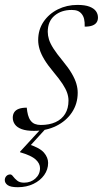

<svg xmlns="http://www.w3.org/2000/svg" viewBox="-62 -523 420 782"><path d="M10.5 239.5Q-19 239.5 -30.8 231Q-42.5 222.5 -42.5 210.5Q-42.5 201 -36.2 194.2Q-30 187.5 -20 187.5Q-14.5 187.5 -8.5 195.8Q-2.5 204 7.8 212.5Q18 221 36 221Q63.5 221 82.2 204Q101 187 101 162Q101 143 83.5 126.8Q66 110.5 19.5 97L20 94.5L109 -2.5H127.5L51 81.5L55 64.5Q101 79.5 117.5 99.2Q134 119 134 140.5Q134 167.5 118 190Q102 212.5 74 226Q46 239.5 10.5 239.5ZM47 -84.5Q48.5 -68 52 -54.8Q55.5 -41.5 62.5 -32Q70 -22 80.5 -18Q91 -14 104.5 -14Q139 -14 164.2 -25.5Q189.5 -37 203.2 -59.2Q217 -81.5 217 -113.5Q217 -128.5 211.5 -144.8Q206 -161 192.8 -181.2Q179.5 -201.5 156 -229.5Q132.5 -257.5 118.8 -280.2Q105 -303 99.2 -322.5Q93.5 -342 93.5 -359.5Q93.5 -402 115.2 -434.2Q137 -466.5 173.5 -484.8Q210 -503 253.5 -503Q284 -503 302.2 -496Q320.5 -489 328.8 -477.5Q337 -466 337 -451.5Q337 -440 331.5 -431.8Q326 -423.5 314.2 -419Q302.5 -414.5 283 -414.5Q283.5 -433.5 280.5 -445.8Q277.5 -458 270.5 -466.5Q263.5 -475 254 -478.8Q244.5 -482.5 230 -482.5Q187.5 -482.5 160 -459.2Q132.5 -436 132.5 -393.5Q132.5 -378.5 137.5 -362.2Q142.5 -346 155.8 -325.2Q169 -304.5 193 -275.5Q217 -246.5 230.2 -223.8Q243.5 -201 249 -182Q254.5 -163 254.5 -145.5Q254.5 -100.5 231 -65.2Q207.5 -30 167 -10Q126.5 10 76 10Q45.5 10 26.5 3Q7.5 -4 -1.2 -16.2Q-10 -28.5 -10 -43.5Q-10 -56.5 -4 -65.8Q2 -75 14.8 -79.8Q27.5 -84.5 47 -84.5Z"/></svg>

Font: Newsreader 60pt Light
Style: Italic
Weight: 300
Italic angle: -17°
Designer: Hugues Gentile
Foundry: Production Type
Version: Version 1.003